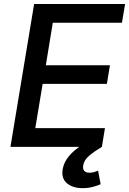

<svg xmlns="http://www.w3.org/2000/svg" viewBox="-20 -748 657 978"><path d="M33.2 0 153.8 -727.5H617.2L601.1 -632.3H249L213.4 -415.5H540L524.4 -320.8H197.3L159.7 -95.2H514.6L499 0ZM400.9 210.4Q350.6 210.4 321 185.5Q291.5 160.6 299.3 113.8Q305.2 78.6 331.5 46.9Q357.9 15.1 401.9 -11.7L499 0Q458.5 24.4 433.1 46.1Q407.7 67.9 403.8 95.2Q400.9 112.8 409.2 122.3Q417.5 131.8 436.5 131.8Q448.2 131.8 459.2 128.7Q470.2 125.5 479.5 121.1L492.7 190.4Q476.1 197.8 452.4 204.1Q428.7 210.4 400.9 210.4Z"/></svg>

Font: Inter 17pt Medium
Style: Italic
Weight: 500
Italic angle: -9.3988°
Version: Version 4.001;git-66647c0bb